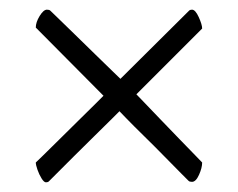

<svg xmlns="http://www.w3.org/2000/svg" viewBox="-20 -439 493 397"><path d="M194 -241 54 -382Q54 -393 62 -406Q70 -419 77 -419Q82 -419 84 -417Q84 -417 98.5 -403Q113 -389 134.5 -368Q156 -347 177.5 -326Q199 -305 213.5 -291Q228 -277 229 -276L371 -417Q373 -419 377 -419Q384 -419 391 -403.5Q398 -388 398 -380L262 -244Q262 -244 276 -229.5Q290 -215 310 -194Q330 -173 350.5 -152Q371 -131 384.5 -117Q398 -103 398 -103Q398 -92 391.5 -77.5Q385 -63 377 -63Q372 -63 370 -65Q370 -65 355.5 -79.5Q341 -94 320 -115.5Q299 -137 277.5 -158Q256 -179 241.5 -194Q227 -209 227 -209Q226 -208 211.5 -193.5Q197 -179 175 -157.5Q153 -136 131.5 -114.5Q110 -93 95.5 -78.5Q81 -64 81 -64Q79 -62 75 -62Q71 -62 66 -70Q61 -78 57.5 -88Q54 -98 54 -103Q54 -103 68 -116.5Q82 -130 102 -150Q122 -170 143 -190.5Q164 -211 178.5 -225.5Q193 -240 194 -241Z"/></svg>

Font: Amiri Quran
Style: Regular
Weight: 400
Designer: Khaled Hosny
Version: Version 0.117